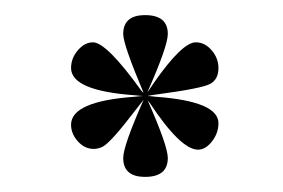

<svg xmlns="http://www.w3.org/2000/svg" viewBox="-20 -657 375 254"><path d="M175 -525Q202 -464 202 -448Q202 -423 172 -423Q143 -423 143 -448Q143 -464 170 -525L159 -511Q127 -469 116 -463Q110 -460 104 -460Q92 -460 83 -470Q74 -480 74 -492Q74 -523 158 -529Q167 -530 170 -530Q167 -530 158 -531Q74 -537 74 -567Q74 -580 83 -590.5Q92 -601 103 -601Q121 -601 167 -537Q167 -537 167 -537L168 -536Q168 -536 168 -536Q168 -536 168 -536L169 -535Q169 -535 169 -535L170 -534Q170 -534 170 -534Q170 -534 170 -534Q143 -598 143 -612Q143 -637 172 -637Q202 -637 202 -612Q202 -596 175 -535Q176 -536 184 -548Q221 -601 239 -601Q251 -601 260 -590.5Q269 -580 269 -567Q269 -552 258 -546Q247 -540 187 -532Q179 -531 175 -530Q178 -530 186 -529Q269 -523 269 -494Q269 -481 260.5 -470Q252 -459 242 -459Q219 -459 178 -521Q176 -523 175 -525Z"/></svg>

Font: TajawalTap
Style: Regular
Weight: 300
Designer: Boutros Fonts
Foundry: Created by Boutros International 2017
Version: Version 2.700